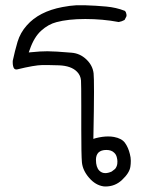

<svg xmlns="http://www.w3.org/2000/svg" viewBox="-20 -548 540 721"><path d="M425.8 -465.3Q437.5 -467.3 447.8 -473.1L454.6 -486.3Q455.1 -488.3 455.1 -489.5Q455.1 -490.7 455.1 -491.9Q455.1 -493.2 454.6 -495.1Q454.1 -497.1 453.6 -498.8Q453.1 -500.5 452.6 -502Q451.2 -504.9 448.7 -507.3Q416.5 -520 378.9 -523.4Q341.3 -526.9 298.3 -528.3Q292.5 -528.3 285.4 -528.3Q278.3 -528.3 267.1 -528.3Q242.2 -526.9 214.4 -521.5Q126.5 -504.9 80.6 -452.6Q56.2 -425.3 45.9 -391.1Q35.6 -356 27.8 -319.3Q27.8 -316.9 27.8 -311.5Q27.8 -306.2 29.3 -299.6Q30.8 -293 33.7 -290Q36.6 -287.1 41.5 -287.1Q43.5 -287.1 45.4 -287.6Q109.4 -303.2 138.7 -303.7Q145.5 -303.7 160.6 -303.7Q175.8 -303.7 201.7 -302.7Q247.6 -300.8 269 -278.8Q282.7 -265.1 284.2 -245.6Q285.2 -228.5 285.2 -152.8V-62.5Q285.2 33.7 287.6 61.5Q290.5 91.8 314.5 119.6Q338.4 147.5 369.1 151.9Q372.6 152.3 376 152.3Q412.1 152.3 438 127.9Q466.8 101.1 469.7 77.1Q471.2 67.9 471.2 55.7Q471.2 43.5 467.8 30.8Q461.9 5.9 449.2 -11.7Q437 -28.3 408.2 -33.7Q397.9 -35.6 386.2 -35.6Q364.7 -35.6 339.8 -29.3L330.6 -26.4Q333 -147.5 333 -203.1Q333 -258.8 331.5 -272.5Q328.1 -302.2 304.2 -325Q280.3 -347.7 248.5 -350.1Q185.1 -355.5 158.2 -355.5Q131.3 -355.5 99.6 -352.1L87.9 -351.1L91.8 -361.8Q107.9 -408.7 134.8 -432.9Q161.6 -457 191.9 -464.8Q235.4 -476.6 300.5 -476.6Q365.7 -476.6 425.8 -465.3ZM399.4 96.2Q386.2 102.1 375.5 102.1Q362.3 102.1 353 92.8Q340.3 80.1 340.3 51.8Q340.3 34.7 349.6 24.9Q359.9 15.1 379.4 15.1Q398.9 15.1 409.2 25.9Q416.5 32.7 418.9 43.9Q420.9 52.2 420.9 58.1Q420.9 64 420.4 67.4Q418.9 78.1 412.1 86.4Z"/></svg>

Font: Bakudai
Style: ExtraLight
Weight: 200
Version: Version 1.48